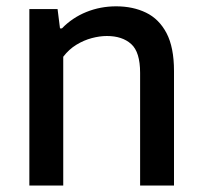

<svg xmlns="http://www.w3.org/2000/svg" viewBox="-20 -572 622 592"><path d="M70.5 0V-544H157.5L165 -484.5H171Q203 -517.5 246.2 -535Q289.5 -552.5 338 -552.5Q390 -552.5 430.2 -533Q470.5 -513.5 493.5 -469.8Q516.5 -426 516.5 -353V0H412V-347.5Q412 -411.5 384.5 -436.2Q357 -461 309.5 -461Q287.5 -461 263 -454.5Q238.5 -448 215.5 -434Q192.5 -420 175 -397V0Z"/></svg>

Font: Encode Sans Condensed Thin Medium
Style: Regular
Weight: 500
Version: Version 3.002